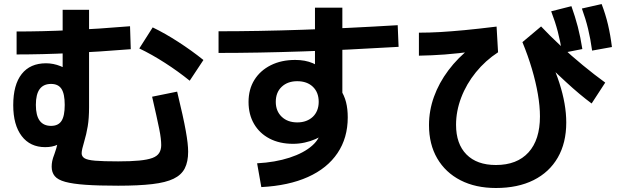

<svg xmlns="http://www.w3.org/2000/svg" viewBox="-20 -855 3040 946"><path d="M562.2 60Q465.1 60 401.7 55.5Q338.3 51 301.6 41Q264.9 31 249.7 12.6Q234.6 -5.8 234.6 -33.5Q234.6 -47.4 237.3 -61.4Q240.1 -75.4 248.4 -96.6Q257.8 -123 262.7 -144.5Q267.6 -165.9 267.4 -181.5L304.1 -176.4Q289.4 -153.9 263.6 -142Q237.8 -130 202.7 -130Q128.5 -130 86.9 -184.7Q45.2 -239.4 45.2 -336.8Q45.2 -437.5 86.9 -490.3Q128.6 -543.2 206.8 -543.2Q243.1 -543.2 278.1 -529.1Q313.1 -515 347.2 -487.9L288.7 -461.1V-806.8H418.8V-326.6Q418.8 -272.1 412.3 -233Q405.8 -193.8 394.5 -156Q389.2 -138.2 385.7 -123.6Q382.3 -109.1 382.3 -99.8Q382.3 -84.3 396.3 -75.4Q410.3 -66.5 449.1 -63.2Q487.8 -59.9 562.2 -59.9Q624.6 -59.9 665.9 -63.9Q707.2 -67.9 730.8 -76.7Q754.4 -85.5 764.3 -101.4Q774.3 -117.3 774.3 -140.2Q774.3 -154.4 772.1 -173.6Q770 -192.9 764.4 -220.3Q758.8 -247.6 750.3 -286.4Q741.9 -325.3 729.5 -378.5L852.8 -403.5Q868.5 -338.1 879 -290.9Q889.4 -243.8 895.4 -210Q901.4 -176.3 904.2 -151.6Q907 -126.9 907 -107.3Q907 -58.1 890.4 -25.5Q873.7 7.1 835.2 25.7Q796.8 44.3 730 52.1Q663.1 60 562.2 60ZM231.6 -234.8Q267.1 -234.8 283 -259.2Q298.9 -283.5 298.9 -338.2Q298.9 -392.4 283 -417Q267.1 -441.5 231.6 -441.5Q194.3 -441.5 175.5 -416.1Q156.7 -390.6 156.7 -338.2Q156.7 -285.9 175.5 -260.4Q194.3 -234.8 231.6 -234.8ZM914.7 -457.3Q858.3 -503 793 -545Q727.7 -587 666.3 -616.3L732.3 -720Q792.7 -691 858.4 -648.5Q924.2 -606 982.3 -559.4ZM61.8 -699.8Q186.7 -699.8 326.5 -706.3Q466.2 -712.8 620.7 -725.7L624.3 -612.6Q468.1 -600 327.4 -593.3Q186.7 -586.7 61.8 -586.7Z M1246.8 -50.4Q1335.7 -55.1 1406.7 -78.2Q1477.6 -101.3 1518.9 -138.2Q1560.3 -175.1 1560.3 -219.3V-242.3L1606.9 -228.1Q1595.8 -210.2 1577.2 -195.3Q1558.6 -180.4 1534.3 -169.7Q1510 -158.9 1481.7 -152.7Q1453.4 -146.4 1424.1 -146.4Q1357.6 -146.4 1308.3 -172.1Q1259 -197.8 1231.8 -244.3Q1204.6 -290.9 1204.6 -352.4Q1204.6 -415.3 1233.5 -461.5Q1262.4 -507.7 1314.3 -533.7Q1366.3 -559.7 1434.5 -559.7Q1483.7 -559.7 1521.1 -543.7Q1558.5 -527.6 1598.9 -493.6L1531.9 -471.1V-817.3H1666.8V-360.2L1657 -414.9Q1676.6 -384.7 1685 -351.6Q1693.4 -318.5 1693.4 -276.8Q1693.4 -175.5 1642.9 -100.6Q1592.5 -25.7 1497.4 17Q1402.3 59.8 1267.5 66.8ZM1444.9 -251.9Q1468.9 -251.9 1488 -259.1Q1507.1 -266.2 1521.2 -279.4Q1535.2 -292.6 1542.8 -311.6Q1550.3 -330.5 1550.3 -353.1Q1550.3 -399.8 1521.6 -427.4Q1492.9 -454.9 1444.4 -454.9Q1397.2 -454.9 1368 -427.4Q1338.8 -400 1338.8 -353.1Q1338.8 -307.7 1367.9 -279.8Q1397 -251.9 1444.9 -251.9ZM1056.8 -700.9Q1445.8 -700.9 1939.5 -730.9L1943.9 -624.2Q1445.1 -594.2 1056.8 -594.2Z M2423.3 71.3Q2323.3 71.3 2249 33.2Q2174.7 -5 2134.2 -74.7Q2093.7 -144.3 2093.7 -238.7Q2093.7 -310 2118.2 -378.2Q2142.7 -446.4 2189.4 -508.7Q2236 -571 2302.7 -623L2318.1 -602.4Q2236 -591.4 2171.4 -586.5Q2106.7 -581.7 2044 -580.7V-694Q2095.3 -694 2149.3 -697.1Q2203.3 -700.3 2270 -706.6Q2336.7 -713 2426.7 -724L2434 -597.4Q2371.6 -556.7 2324.8 -499Q2278 -441.4 2252.5 -374.5Q2227 -307.7 2227 -240Q2227 -146 2278.3 -94Q2329.6 -42 2423.3 -42Q2527.4 -42 2583.9 -104.1Q2640.4 -166.3 2640.4 -281.4Q2640.4 -331.7 2630.2 -390.9Q2620.1 -450.1 2600.9 -515.1Q2581.7 -580.1 2554 -647.4L2646 -724.7Q2689.7 -678.4 2742.5 -629.2Q2795.3 -580 2851.8 -533.5Q2908.3 -487 2962 -448L2895 -345.1Q2866.7 -366.1 2835.3 -392.3Q2804 -418.4 2766.7 -452.8Q2729.3 -487.1 2682 -533.1L2693 -555.4Q2719 -499.4 2736 -446.6Q2753 -393.7 2761.5 -345.2Q2770 -296.7 2770 -251.4Q2770 -151 2728.3 -78.7Q2686.7 -6.4 2609 32.5Q2531.3 71.3 2423.3 71.3ZM2749.7 -593.7Q2741 -650.7 2728.2 -699.5Q2715.4 -748.3 2695.7 -799.3L2795.4 -824.6Q2813.7 -773.6 2826.9 -723.1Q2840 -672.6 2849.3 -613.3ZM2897.4 -605.7Q2889.4 -664 2877.5 -712.8Q2865.7 -761.6 2847 -813L2944.3 -835Q2963.7 -784.3 2975.7 -733.5Q2987.7 -682.6 2995 -623.3Z"/></svg>

Font: M PLUS 2 Thin
Style: Regular
Weight: 100
Designer: Coji Morishita
Foundry: UNDERFOREST DESIGN
Version: Version 1.001